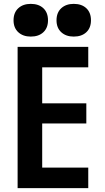

<svg xmlns="http://www.w3.org/2000/svg" viewBox="-20 -972 540 992"><path d="M71 0V-730H436V-624H198V-438H426V-334H198V-106H436V0ZM139 -783Q99 -783 74.5 -805.5Q50 -828 50 -867Q50 -907 74.5 -929.5Q99 -952 139 -952Q180 -952 204 -929.5Q228 -907 228 -867Q228 -828 204 -805.5Q180 -783 139 -783ZM361 -783Q321 -783 296.5 -805.5Q272 -828 272 -867Q272 -907 296.5 -929.5Q321 -952 361 -952Q402 -952 426 -929.5Q450 -907 450 -867Q450 -828 426 -805.5Q402 -783 361 -783Z"/></svg>

Font: M PLUS Code Latin SemiBold
Style: Regular
Weight: 600
Designer: Coji Morishita
Foundry: UNDERFOREST DESIGN
Version: Version 1.002; ttfautohint (v1.8.3)